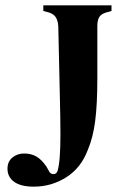

<svg xmlns="http://www.w3.org/2000/svg" viewBox="-20 -681 460 718"><path d="M106 17Q58 17 33 -1Q8 -19 8 -50Q8 -77 26.5 -92Q45 -107 70 -107Q96 -107 115.5 -96Q135 -85 153 -59L166 -36Q173 -29 182 -30Q191 -31 195 -41Q201 -61 203.5 -95.5Q206 -130 206 -179Q206 -239 203.5 -335Q201 -431 198 -581Q197 -602 189.5 -615Q182 -628 164 -634L142 -640V-661H397V-640L376 -634Q357 -628 350.5 -616Q344 -604 344 -584V-388Q344 -291 336 -229Q328 -167 309 -122Q284 -54 228.5 -18.5Q173 17 106 17Z"/></svg>

Font: DM Serif Text
Style: Regular
Weight: 400
Designer: Colophon Foundry, Frank Grießhammer
Foundry: Colophon Foundry
Version: Version 5.200; ttfautohint (v1.8.3)